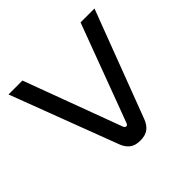

<svg xmlns="http://www.w3.org/2000/svg" viewBox="-165 -848 1035 1035"><g transform="rotate(-45 352.5 -330.5)"><path d="M24.9 -669.9H130.9L337.9 -112.8Q343.3 -99.1 352.1 -99.1Q361.8 -99.1 366.2 -112.8L574.2 -669.9H680.2L448.2 -58.1Q436 -25.9 413.6 -8.5Q391.1 8.8 352.1 8.8Q313 8.8 290.8 -8.8Q268.6 -26.4 256.8 -58.1Z"/></g></svg>

Font: LT Wave Text
Style: Regular
Weight: 400
Designer: Daniel Lyons
Version: Version 2.5 (Glyphs App)